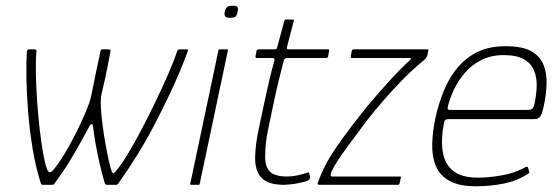

<svg xmlns="http://www.w3.org/2000/svg" viewBox="-20 -644 1946 669"><path d="M131 0Q127 0 125.5 -1Q124 -2 122 -6Q104 -63 93.5 -127Q83 -191 78 -254Q73 -317 72 -371.5Q71 -426 74 -465Q74 -469 76 -470.5Q78 -472 82 -472H100Q108 -472 107 -465Q104 -432 105 -386Q106 -340 109.5 -289.5Q113 -239 118.5 -192Q124 -145 130.5 -109Q137 -73 143 -57Q151 -34 165 -51Q183 -72 204.5 -107.5Q226 -143 245.5 -182Q265 -221 279 -254.5Q293 -288 297 -306Q300 -320 304.5 -343Q309 -366 314 -390Q319 -414 323.5 -434.5Q328 -455 330 -465Q331 -472 336 -472H358Q360 -472 363 -471Q366 -470 365 -465Q361 -446 354.5 -411Q348 -376 334 -317Q330 -300 331.5 -270.5Q333 -241 337.5 -207Q342 -173 348 -140Q354 -107 359.5 -82.5Q365 -58 369 -48Q372 -34 383 -47Q400 -66 423.5 -104.5Q447 -143 472.5 -191.5Q498 -240 522.5 -291Q547 -342 567 -388Q587 -434 597 -465Q599 -472 606 -472H630Q633 -472 634.5 -471Q636 -470 634 -465Q623 -434 605.5 -392.5Q588 -351 565 -303Q542 -255 515 -203.5Q488 -152 457 -102Q426 -52 393 -6Q391 -2 388.5 -1Q386 0 384 0H353Q350 0 348 -1.5Q346 -3 345 -6Q336 -36 327.5 -72.5Q319 -109 313 -144Q307 -179 304 -204Q303 -212 299 -211.5Q295 -211 292 -205Q280 -183 267 -159Q254 -135 240 -111.5Q226 -88 212 -65Q202 -50 191.5 -35Q181 -20 171 -6Q169 -2 166.5 -1Q164 0 162 0Z M808 -603Q806 -592 801.5 -587Q797 -582 782 -582Q768 -582 764.5 -587Q761 -592 763 -603Q765 -614 771 -619Q777 -624 791 -624Q806 -624 808 -619Q810 -614 808 -603ZM676 -4Q675 0 672 0H646Q642 0 643 -4L741 -468Q742 -472 746 -472H772Q773 -472 774 -471Q775 -470 774 -468Z M971 0Q913 0 890.5 -25Q868 -50 869 -96Q870 -139 880 -187Q890 -235 901 -287Q909 -324 917.5 -360.5Q926 -397 936 -433Q938 -442 930 -442H873Q872 -442 871 -444Q870 -446 870 -446L874 -468Q874 -468 876 -470Q878 -472 879 -472H936Q940 -472 942.5 -473.5Q945 -475 946 -480L971 -572Q972 -576 974 -576H1000Q1002 -576 1003.5 -575Q1005 -574 1004 -572L980 -481Q979 -477 980 -474.5Q981 -472 985 -472H1124Q1126 -472 1126.5 -471Q1127 -470 1127 -468L1123 -446Q1123 -446 1121.5 -444Q1120 -442 1118 -442H979Q977 -442 973.5 -440Q970 -438 969 -433Q959 -396 950 -358.5Q941 -321 933 -283Q924 -239 914 -192Q904 -145 904 -100Q903 -65 919.5 -47Q936 -29 982 -29Q998 -29 1014.5 -32.5Q1031 -36 1050 -42Q1054 -44 1055.5 -43.5Q1057 -43 1058 -40L1060 -25Q1061 -19 1051 -14Q1040 -10 1023 -6.5Q1006 -3 991 -1.5Q976 0 971 0Z M1087 -6Q1110 -72 1157 -138.5Q1204 -205 1260 -274Q1301 -323 1338.5 -364Q1376 -405 1406 -432Q1412 -437 1412.5 -439.5Q1413 -442 1407 -442H1205Q1204 -442 1203 -443.5Q1202 -445 1202 -446L1206 -468Q1207 -470 1208.5 -471Q1210 -472 1211 -472H1468Q1472 -472 1472.5 -471Q1473 -470 1472 -466L1469 -451Q1468 -447 1462.5 -440Q1457 -433 1452 -430Q1421 -405 1386 -369.5Q1351 -334 1318 -296Q1285 -258 1259 -225Q1217 -169 1183 -122.5Q1149 -76 1134 -44Q1133 -40 1132 -34.5Q1131 -29 1138 -29H1373Q1375 -29 1376 -28.5Q1377 -28 1377 -26L1372 -4Q1371 -2 1370 -1Q1369 0 1367 0H1092Q1090 0 1088 -1.5Q1086 -3 1087 -6Z M1498 -237Q1509 -285 1527 -329Q1545 -373 1574 -408Q1603 -443 1644 -463Q1685 -483 1742 -483Q1801 -483 1832 -465Q1863 -447 1874.5 -416.5Q1886 -386 1884.5 -349.5Q1883 -313 1875 -276Q1868 -242 1860.5 -235.5Q1853 -229 1842 -229H1541Q1540 -229 1534.5 -227.5Q1529 -226 1527 -216Q1516 -160 1522.5 -116.5Q1529 -73 1558.5 -49Q1588 -25 1645 -25Q1681 -25 1726 -32.5Q1771 -40 1806 -59Q1808 -61 1813.5 -62.5Q1819 -64 1820 -59L1824 -45Q1825 -43 1824 -41.5Q1823 -40 1819 -38Q1783 -14 1736 -4.5Q1689 5 1639 5Q1580 5 1546.5 -13.5Q1513 -32 1499 -65Q1485 -98 1486 -142Q1487 -186 1498 -237ZM1842 -281Q1849 -313 1850 -343Q1851 -373 1841 -398Q1831 -423 1805.5 -437.5Q1780 -452 1735 -452Q1691 -452 1657.5 -435Q1624 -418 1600.5 -391Q1577 -364 1562.5 -333.5Q1548 -303 1541 -275Q1539 -268 1540 -264.5Q1541 -261 1550 -261Q1617 -261 1683.5 -261Q1750 -261 1817 -261Q1828 -261 1833.5 -264.5Q1839 -268 1842 -281Z"/></svg>

Font: Glory Thin Thin
Style: Italic
Weight: 250
Italic angle: -12°
Version: Version 1.011